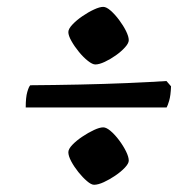

<svg xmlns="http://www.w3.org/2000/svg" viewBox="-20 -548 556 545"><path d="M247 -23.5Q239 -23.5 226.8 -34Q214.5 -44.5 202.5 -59.5Q190.5 -74.5 182.2 -90Q174 -105.5 174 -116Q174 -125 185.5 -137Q197 -149 213.8 -160.2Q230.5 -171.5 246.8 -179Q263 -186.5 273 -186.5Q282 -186.5 294.2 -176Q306.5 -165.5 318.2 -149.8Q330 -134 337.8 -118.2Q345.5 -102.5 345.5 -92Q345.5 -84 334.5 -72.2Q323.5 -60.5 307.2 -49.5Q291 -38.5 274.8 -31Q258.5 -23.5 247 -23.5ZM250.5 -365Q242.5 -365 229.5 -375.2Q216.5 -385.5 204 -400.8Q191.5 -416 182.8 -431.5Q174 -447 174 -457Q174 -466 185.5 -478.2Q197 -490.5 213.8 -502Q230.5 -513.5 246.8 -521Q263 -528.5 273 -528.5Q282 -528.5 294.2 -517.8Q306.5 -507 318.2 -491.2Q330 -475.5 337.8 -459.8Q345.5 -444 345.5 -434Q345.5 -425.5 335 -413.8Q324.5 -402 309 -391Q293.5 -380 277.5 -372.5Q261.5 -365 250.5 -365ZM53 -243Q53 -272 57.5 -287.2Q62 -302.5 66 -306Q134.5 -306.5 205.5 -308Q276.5 -309.5 341.2 -312.2Q406 -315 452.5 -318L465.5 -303Q464.5 -276.5 460.2 -262.2Q456 -248 453 -243Z"/></svg>

Font: Texturina Medium
Style: Regular
Weight: 500
Designer: Guillermo Torres Carreño
Foundry: Omnibus-Type
Version: Version 1.003